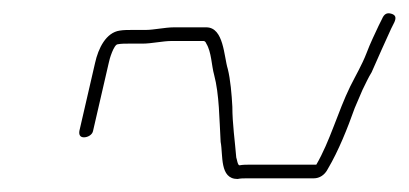

<svg xmlns="http://www.w3.org/2000/svg" viewBox="-20 -425 628 295"><path d="M123 -224 147 -328C148 -334 155 -357 161 -357C166 -358 173 -358 180 -358H200C212 -358 231 -362 243 -362H293C294 -362 296 -361 297 -358C305 -345 305 -324 309 -310C317 -280 317 -241 319 -207C323 -187 317 -150 345 -150C350 -151 354 -151 359 -151H462C471 -151 479 -156 484 -166C500 -193 514 -228 525 -259L537 -287C542 -297 546 -306 551 -314C561 -337 571 -359 581 -381L586 -391C589 -398 588 -402 581 -404C574 -406 570 -403 567 -396L562 -386C556 -373 549 -359 543 -343C536 -325 527 -310 518 -292C499 -253 487 -208 466 -172H364C359 -172 353 -172 348 -171C345 -171 344 -181 343 -183C341 -208 337 -235 337 -261C336 -280 334 -303 330 -319C324 -338 324 -383 297 -383H247C234 -383 216 -379 204 -379H184C177 -379 170 -379 164 -378C143 -375 131 -351 126 -328L102 -224C101 -218 103 -214 109 -214C115 -214 122 -218 123 -224Z"/></svg>

Font: Electronic
Style: ThnIt
Weight: 100
Version: Version 1.011